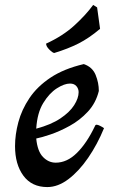

<svg xmlns="http://www.w3.org/2000/svg" viewBox="-20 -737 466 779"><path d="M172 22Q109 22 75 -24Q41 -70 41 -144Q41 -191 54.5 -241.5Q68 -292 99.5 -339Q131 -386 185 -422Q239 -458 320 -477Q355 -465 368 -433Q381 -401 381 -368Q369 -319 336.5 -284Q304 -249 263 -226.5Q222 -204 185 -191.5Q148 -179 127 -175Q132 -123 154.5 -100Q177 -77 206 -77Q252 -77 292 -116.5Q332 -156 365 -225Q367 -231 372 -231Q377 -231 386 -226.5Q395 -222 402 -217Q375 -151 337.5 -96.5Q300 -42 257.5 -10Q215 22 172 22ZM127 -215Q187 -231 225 -256.5Q263 -282 281 -310.5Q299 -339 299 -363Q299 -377 290 -387.5Q281 -398 264 -398Q241 -398 210.5 -378.5Q180 -359 155.5 -319Q131 -279 127 -215ZM200 -522Q193 -523 180 -536Q167 -549 167 -560Q235 -591 282 -634Q329 -677 358 -717L374 -707L386 -620Q341 -582 298.5 -560.5Q256 -539 200 -522Z"/></svg>

Font: Julee
Style: Regular
Weight: 400
Designer: Julian Tunni
Foundry: Julian Tunni
Version: Version 1.002; ttfautohint (v1.8.4.7-5d5b);gftools[0.9.23]